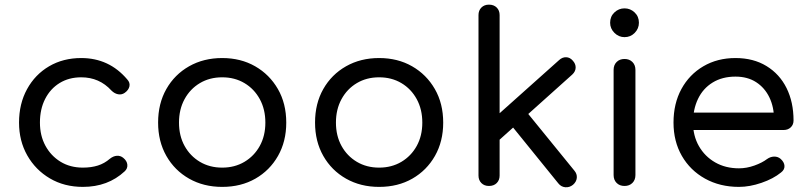

<svg xmlns="http://www.w3.org/2000/svg" viewBox="-20 -801 3478 827"><path d="M337 4Q257 4 195 -32.5Q133 -69 97.5 -131.5Q62 -194 62 -273Q62 -354 96.5 -417Q131 -480 191.5 -515.5Q252 -551 330 -551Q390 -551 439.5 -528Q489 -505 528 -459Q541 -445 537.5 -429Q534 -413 517 -401Q504 -392 488.5 -395Q473 -398 460 -411Q408 -468 330 -468Q277 -468 237 -443.5Q197 -419 174.5 -375Q152 -331 152 -273Q152 -217 175.5 -173.5Q199 -130 240.5 -104.5Q282 -79 337 -79Q373 -79 401.5 -88Q430 -97 453 -117Q468 -129 483.5 -130Q499 -131 511 -121Q527 -108 528.5 -91.5Q530 -75 517 -63Q445 4 337 4Z M937 4Q857 4 794.5 -31.5Q732 -67 696.5 -129.5Q661 -192 661 -273Q661 -355 696.5 -417.5Q732 -480 794.5 -515.5Q857 -551 937 -551Q1017 -551 1079 -515.5Q1141 -480 1177 -417.5Q1213 -355 1213 -273Q1213 -192 1177.5 -129.5Q1142 -67 1080 -31.5Q1018 4 937 4ZM937 -79Q991 -79 1033 -104Q1075 -129 1099 -172.5Q1123 -216 1123 -273Q1123 -330 1099 -374Q1075 -418 1033 -443Q991 -468 937 -468Q883 -468 841 -443Q799 -418 775 -374Q751 -330 751 -273Q751 -216 775 -172.5Q799 -129 841 -104Q883 -79 937 -79Z M1613 4Q1533 4 1470.5 -31.5Q1408 -67 1372.5 -129.5Q1337 -192 1337 -273Q1337 -355 1372.5 -417.5Q1408 -480 1470.5 -515.5Q1533 -551 1613 -551Q1693 -551 1755 -515.5Q1817 -480 1853 -417.5Q1889 -355 1889 -273Q1889 -192 1853.5 -129.5Q1818 -67 1756 -31.5Q1694 4 1613 4ZM1613 -79Q1667 -79 1709 -104Q1751 -129 1775 -172.5Q1799 -216 1799 -273Q1799 -330 1775 -374Q1751 -418 1709 -443Q1667 -468 1613 -468Q1559 -468 1517 -443Q1475 -418 1451 -374Q1427 -330 1427 -273Q1427 -216 1451 -172.5Q1475 -129 1517 -104Q1559 -79 1613 -79Z M2126 -194 2069 -257 2388 -542Q2402 -555 2418.5 -554.5Q2435 -554 2447 -540Q2460 -526 2459.5 -509.5Q2459 -493 2445 -480ZM2086 0Q2066 0 2053.5 -12.5Q2041 -25 2041 -45V-736Q2041 -756 2053.5 -768.5Q2066 -781 2086 -781Q2107 -781 2119.5 -768.5Q2132 -756 2132 -736V-45Q2132 -25 2119.5 -12.5Q2107 0 2086 0ZM2448 -5Q2433 7 2415 5.5Q2397 4 2385 -11L2176 -269L2240 -329L2454 -66Q2466 -52 2464.5 -35Q2463 -18 2448 -5Z M2670 0Q2649 0 2636 -13Q2623 -26 2623 -47V-500Q2623 -521 2636 -534Q2649 -547 2670 -547Q2691 -547 2704 -534Q2717 -521 2717 -500V-47Q2717 -26 2704 -13Q2691 0 2670 0ZM2670 -641Q2645 -641 2626.5 -659.5Q2608 -678 2608 -703Q2608 -730 2626.5 -747.5Q2645 -765 2670 -765Q2695 -765 2713.5 -747.5Q2732 -730 2732 -703Q2732 -678 2714 -659.5Q2696 -641 2670 -641Z M3163 4Q3081 4 3017 -31.5Q2953 -67 2917 -129.5Q2881 -192 2881 -273Q2881 -355 2915 -417.5Q2949 -480 3009.5 -515.5Q3070 -551 3148 -551Q3225 -551 3281.5 -516.5Q3338 -482 3368 -421.5Q3398 -361 3398 -282Q3398 -264 3386 -252.5Q3374 -241 3355 -241H2945V-316H3356L3314 -287Q3314 -340 3294 -381.5Q3274 -423 3237 -447Q3200 -471 3148 -471Q3091 -471 3049.5 -445.5Q3008 -420 2986.5 -375Q2965 -330 2965 -273Q2965 -216 2990.5 -171.5Q3016 -127 3060.5 -101.5Q3105 -76 3163 -76Q3196 -76 3229.5 -88Q3263 -100 3284 -116Q3298 -126 3314 -126.5Q3330 -127 3342 -117Q3358 -103 3359 -86.5Q3360 -70 3344 -58Q3311 -31 3260 -13.5Q3209 4 3163 4Z"/></svg>

Font: Comfortaa SemiBold
Style: Regular
Weight: 600
Designer: Johan Aakerlund
Foundry: Johan Aakerlund
Version: Version 3.104; ttfautohint (v1.8.1.43-b0c9)